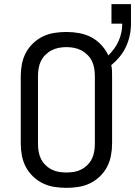

<svg xmlns="http://www.w3.org/2000/svg" viewBox="-20 -897 651 925"><path d="M300 8Q271 8 242 3.5Q213 -1 187 -13.5Q161 -26 139.5 -46.5Q118 -67 104.5 -92.5Q91 -118 85.5 -147Q80 -176 80 -205V-530Q80 -559 85.5 -588Q91 -617 104.5 -642.5Q118 -668 139.5 -688.5Q161 -709 187 -721.5Q213 -734 242 -738.5Q271 -743 300 -743Q331 -743 361.5 -737.5Q392 -732 419 -718Q446 -704 467.5 -681Q489 -658 502 -630Q517 -645 530 -662.5Q543 -680 551.5 -699.5Q560 -719 564.5 -740Q569 -761 569 -783H517V-877H611V-783Q611 -754 605 -726Q599 -698 587 -672Q575 -646 556.5 -623.5Q538 -601 516 -583Q519 -570 519.5 -556.5Q520 -543 520 -530V-205Q520 -176 514.5 -147Q509 -118 495.5 -92.5Q482 -67 460.5 -46.5Q439 -26 413 -13.5Q387 -1 358 3.5Q329 8 300 8ZM300 -66Q319 -66 337 -69Q355 -72 371.5 -80.5Q388 -89 401.5 -102.5Q415 -116 423 -132.5Q431 -149 434 -167.5Q437 -186 437 -205V-530Q437 -549 434 -567.5Q431 -586 423 -602.5Q415 -619 401.5 -632.5Q388 -646 371.5 -654.5Q355 -663 337 -666.5Q319 -670 300 -670Q281 -670 263 -666.5Q245 -663 228.5 -654.5Q212 -646 198.5 -632.5Q185 -619 177 -602.5Q169 -586 166 -567.5Q163 -549 163 -530V-205Q163 -186 166 -167.5Q169 -149 177 -132.5Q185 -116 198.5 -102.5Q212 -89 228.5 -80.5Q245 -72 263 -69Q281 -66 300 -66Z"/></svg>

Font: Nova
Style: Regular
Weight: 400
Monospace: yes
Designer: Belleve Invis
Foundry: Belleve Invis
Version: Version 24.1.4; ttfautohint (v1.8.4)